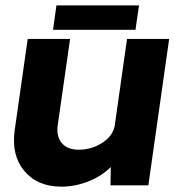

<svg xmlns="http://www.w3.org/2000/svg" viewBox="-20 -696 655 721"><path d="M488.8 -584H179.2L191.9 -675.8H502ZM615.2 -549.8 537.1 0H395L396 -68.8Q360.8 -33.7 311 -14.4Q261.2 4.9 210.9 4.9Q120.1 4.9 71 -54.4Q22 -113.8 35.2 -207L84 -549.8H243.2L196.8 -226.1Q190.9 -184.1 211.9 -158.9Q232.9 -133.8 275.9 -133.8Q323.7 -133.8 364.3 -159.9Q404.8 -186 411.1 -226.1L457 -549.8Z"/></svg>

Font: Oakes Grotesk
Style: Bold Italic
Weight: 700
Designer: Samuel Oakes
Foundry: Samuel Oakes
Version: Version 1.0 | wf-rip DC20170320